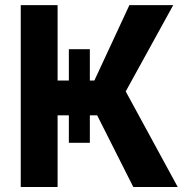

<svg xmlns="http://www.w3.org/2000/svg" viewBox="-20 -748 751 768"><path d="M255.4 -551.3H339.4V-176.8H255.4ZM63 0V-727.5H210.4V-425.8H357.4L497.6 -727.5H672.9L482.9 -382.3L690.9 0H513.2L368.7 -286.6H210.4V0Z"/></svg>

Font: Inter 18pt
Style: Bold
Weight: 700
Designer: Rasmus Andersson
Foundry: rsms
Version: Version 4.001;git-66647c0bb